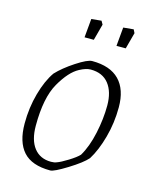

<svg xmlns="http://www.w3.org/2000/svg" viewBox="-98 -684 611 761"><g transform="rotate(15 207.0 -304.0)"><path d="M35 -145Q35 -210 51.5 -269Q68 -328 94 -365Q121 -394 166 -423.5Q211 -453 230 -453Q304 -453 341.5 -414.5Q379 -376 379 -303Q379 -239 362.5 -179Q346 -119 321 -79Q301 -56 248.5 -23.5Q196 9 181 9Q105 9 70 -30Q35 -69 35 -145ZM198 -29Q213 -34 242 -52Q271 -70 283 -83Q307 -123 320 -183Q333 -243 333 -298Q333 -354 307.5 -386.5Q282 -419 233 -419Q214 -419 188 -405Q150 -385 115 -324Q80 -263 80 -148Q80 -89 105 -57Q130 -25 175 -25Q189 -25 198 -29ZM183 -613 224 -617 232 -603 214 -536H176ZM314 -613 356 -617 363 -603 345 -536H307Z"/></g></svg>

Font: Grenze ExtraLight
Style: Italic
Weight: 275
Italic angle: -10°
Designer: Renata Polastri
Foundry: Omnibus-Type
Version: Version 1.002; ttfautohint (v1.8)